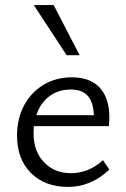

<svg xmlns="http://www.w3.org/2000/svg" viewBox="-20 -726 496 755"><path d="M47 -193Q47 -260 75 -312Q103 -364 152 -393Q201 -422 262 -422Q335 -422 372.5 -381Q410 -340 410 -265Q410 -252 408 -230H113L112 -202Q112 -131 153 -88Q194 -45 260 -45Q328 -45 385 -96L410 -59Q338 9 247 9Q157 9 102 -45.5Q47 -100 47 -193ZM113 -706H191L293 -509H242ZM349 -273Q347 -324 325 -349Q303 -374 258 -374Q209 -374 173.5 -347Q138 -320 123 -273Z"/></svg>

Font: LXGW Bright TC
Style: Regular
Weight: 400
Designer: Christian Thalmann (Catharsis Fonts)
Foundry: LXGW / Christian Thalmann (Catharsis Fonts) / Fontworks Inc.
Version: Version 5.501